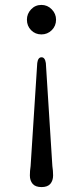

<svg xmlns="http://www.w3.org/2000/svg" viewBox="-20 -604 336 781"><path d="M149 157Q124 157 112.8 143.8Q101.5 130.5 101.5 109.5Q101.5 91 104.5 71.5L131.5 -347.5Q134.5 -371 149 -371Q163 -371 166.5 -347.5L193 71.5Q196 91 196 109.5Q196 130.5 184.8 143.8Q173.5 157 149 157ZM148.5 -584Q173 -584 190.5 -566Q208 -548 208 -524Q208 -498.5 190.5 -481.2Q173 -464 148.5 -464Q123.5 -464 106.5 -481.2Q89.5 -498.5 89.5 -524Q89.5 -548 106.5 -566Q123.5 -584 148.5 -584Z"/></svg>

Font: Fraunces 9pt S000 Light
Style: Regular
Weight: 300
Version: Version 1.000; ttfautohint (v1.8.3)